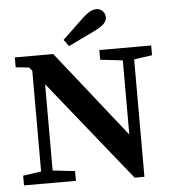

<svg xmlns="http://www.w3.org/2000/svg" viewBox="-58 -917 878 980"><g transform="rotate(-5 380.5 -427.0)"><path d="M642.1 9.8H591.8L178.2 -504.9V-63L292 -49.8V0H25.9V-49.8L119.1 -63V-579.1L104 -597.2L36.1 -604V-654.8H232.9L584 -211.9V-591.8L469.2 -605V-654.8H734.9V-605L642.1 -591.8ZM473.1 -863.8Q491.2 -864.3 503.9 -850.6Q516.6 -836.9 517.1 -820.8Q517.1 -804.7 505.9 -790Q494.6 -775.4 460.9 -757.8L316.9 -688L292 -722.2L399.9 -825.2Q422.9 -846.2 439 -855Q455.1 -863.8 473.1 -863.8Z"/></g></svg>

Font: SourceSerifPro-Bold
Style: Bold
Weight: 700
Designer: Frank Grießhammer
Foundry: Adobe Systems Incorporated
Version: Version 1.014;PS Version 1.0;hotconv 1.0.73;makeotf.lib2.5.5